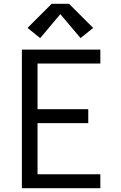

<svg xmlns="http://www.w3.org/2000/svg" viewBox="-20 -998 640 1018"><path d="M96 0V-735H512V-661H179V-419H448V-345H179V-74H512V0ZM407 -796 300 -923 193 -796 126 -850 254 -978H346L474 -850Z"/></svg>

Font: Iosevka Meiseki Sans
Style: Regular
Weight: 400
Monospace: yes
Designer: Belleve Invis
Foundry: Belleve Invis
Version: Version 11.2.6; ttfautohint (v1.8.4)